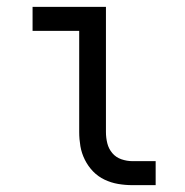

<svg xmlns="http://www.w3.org/2000/svg" viewBox="-20 -540 540 560"><path d="M366 0Q345 0 324.5 -3.5Q304 -7 285 -16Q266 -25 251.5 -40Q237 -55 227.5 -74Q218 -93 214.5 -113.5Q211 -134 211 -155V-450H75V-520H289V-155Q289 -138 293 -122Q297 -106 307.5 -93.5Q318 -81 334 -75.5Q350 -70 366 -70H434V0Z"/></svg>

Font: Iosevka Term SS14
Style: Regular
Weight: 400
Monospace: yes
Designer: Belleve Invis
Foundry: Belleve Invis
Version: Version 24.1.1; ttfautohint (v1.8.4)